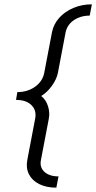

<svg xmlns="http://www.w3.org/2000/svg" viewBox="-20 -722 444 886"><path d="M240 144Q194 144 161 127.5Q128 111 113.5 82Q99 53 106 16L142 -173Q150 -212 125.5 -236.5Q101 -261 54 -261L60 -297Q107 -297 141.5 -321.5Q176 -346 184 -385L220 -574Q228 -612 254 -640.5Q280 -669 319 -685.5Q358 -702 404 -702L394 -650Q366 -650 342.5 -640.5Q319 -631 303.5 -614Q288 -597 283 -574L247 -385Q241 -356 219.5 -326Q198 -296 170 -279Q192 -262 201.5 -232Q211 -202 205 -173L169 16Q162 50 185 71Q208 92 250 92Z"/></svg>

Font: Wittgenstein
Style: Italic
Weight: 400
Italic angle: -11°
Designer: Jörg Drees
Foundry: Jörg Drees
Version: Version 1.500